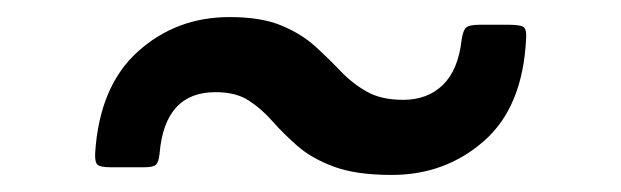

<svg xmlns="http://www.w3.org/2000/svg" viewBox="-20 -539 728 225"><path d="M232.5 -431Q173 -431 167 -359Q166 -349.5 163 -346.2Q160 -343 149.5 -343H109.5Q98 -343 94.5 -345.8Q91 -348.5 91.5 -359.5Q96.5 -438 141.5 -478.5Q186.5 -519 249 -519Q286 -519 309.5 -509.2Q333 -499.5 349 -485Q365 -470.5 378.8 -456Q392.5 -441.5 409.5 -431.8Q426.5 -422 452.5 -422Q481 -422 499 -439.5Q517 -457 521 -492.5Q522.5 -503 526 -506.5Q529.5 -510 542.5 -510H576Q588 -510 592.8 -507.8Q597.5 -505.5 596.5 -493Q592.5 -413.5 547.2 -373.8Q502 -334 439 -334Q397 -334 371 -343.8Q345 -353.5 328.5 -368Q312 -382.5 299.2 -397Q286.5 -411.5 271.5 -421.2Q256.5 -431 232.5 -431Z"/></svg>

Font: Besley* Narrow Semi
Style: Regular
Weight: 600
Width: 4
Designer: Owen Earl
Foundry: indestructible type*
Version: Version 3.000; ttfautohint (v1.8.3)